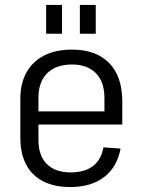

<svg xmlns="http://www.w3.org/2000/svg" viewBox="-20 -747 575 774"><path d="M263 7Q199 7 154 -16Q109 -39 85.5 -83.5Q62 -128 62 -191V-349Q62 -411 87 -455.5Q112 -500 158.5 -523.5Q205 -547 270 -547Q367 -547 420 -493Q473 -439 473 -337V-245H121V-298H413L401 -271V-353Q401 -417 366.5 -452Q332 -487 270 -487Q206 -487 170.5 -452Q135 -417 135 -353V-183Q135 -119 169 -85.5Q203 -52 265 -52Q321 -52 354.5 -77.5Q388 -103 397 -153L466 -148Q452 -73 399.5 -33Q347 7 263 7ZM230 -727V-611H166V-727ZM366 -727V-611H302V-727Z"/></svg>

Font: Pathway Extreme SemiCondensed Light
Style: Regular
Weight: 300
Width: 4
Version: Version 1.001;gftools[0.9.26]